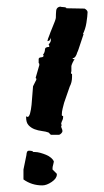

<svg xmlns="http://www.w3.org/2000/svg" viewBox="-20 -534 316 581"><path d="M214 -376Q209 -358 200 -358V-356L206 -354Q203 -352 199.5 -344Q196 -336 196 -334V-318Q195 -317 195 -314Q195 -310 198 -310V-301Q198 -285 191 -272L174 -223Q172 -215 169.5 -205.5Q167 -196 167 -186Q167 -183 171 -183V-179Q171 -174 168.5 -169.5Q166 -165 165 -159L167 -155L165 -153Q165 -149 167 -145Q169 -141 169 -137Q169 -134 165 -130Q161 -126 158 -126H134L127 -133Q119 -136 107 -137.5Q95 -139 84.5 -143Q74 -147 66.5 -155Q59 -163 59 -179Q59 -182 61 -182L63 -180Q68 -180 71 -191Q74 -202 75.5 -217Q77 -232 78 -248Q79 -264 80 -273L90 -293V-295Q90 -297 89 -297Q88 -297 88 -299L99 -337V-339Q99 -343 97 -343V-355Q97 -360 104.5 -360.5Q112 -361 112 -366L110 -368Q116 -376 116 -384Q116 -392 129 -392V-396L127 -399L130 -403Q134 -408 134 -414V-420Q132 -412 127.5 -410.5Q123 -409 123 -410L124 -411Q124 -412 124.5 -413Q125 -414 125 -416L130 -429Q130 -429 132.5 -436Q135 -443 139 -452Q143 -461 146 -469.5Q149 -478 149 -480Q149 -492 150 -502Q151 -512 162 -514Q163 -513 172 -512.5Q181 -512 181 -509L236 -508Q245 -503 245 -497Q245 -492 244 -483.5Q243 -475 241.5 -465Q240 -455 237 -446Q234 -437 231 -431H233Q226 -410 222.5 -399.5Q219 -389 217.5 -384.5Q216 -380 215.5 -379Q215 -378 214 -376ZM51 -21 60 -65Q60 -69 61.5 -73.5Q63 -78 68 -78Q70 -78 74.5 -77.5Q79 -77 81 -74H86Q93 -74 102 -71.5Q111 -69 119.5 -65.5Q128 -62 134.5 -56.5Q141 -51 143 -45Q143 -43 141 -36Q139 -29 139 -26V-21L152 -8V-6Q152 6 136.5 16.5Q121 27 108 27Q76 27 51 9Z"/></svg>

Font: East Sea Dokdo
Style: Regular
Weight: 400
Designer: YoonDesign Inc.
Foundry: YoonDesign Inc.
Version: Version 1.00